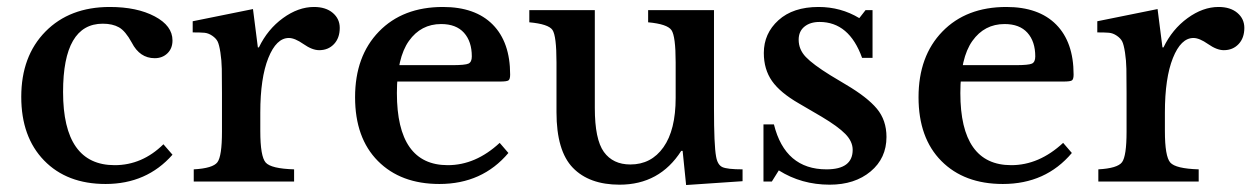

<svg xmlns="http://www.w3.org/2000/svg" viewBox="-20 -521 3594 551"><path d="M449 -107 475 -77Q401 7 283 7Q172 7 106.5 -60.5Q41 -128 41 -243Q41 -360 110.5 -430.5Q180 -501 295 -501Q373 -501 424 -474Q475 -447 475 -405Q475 -382 460.5 -368Q446 -354 424 -354Q381 -354 358 -399Q340 -432 321.5 -442.5Q303 -453 275 -453Q161 -453 161 -257Q161 -47 309 -47Q388 -47 449 -107Z M727 -198V-145Q727 -72 742.5 -54.5Q758 -37 824 -35V0H536V-35Q591 -38 604 -55.5Q617 -73 617 -143V-254Q617 -299 616.5 -323.5Q616 -348 612.5 -370.5Q609 -393 604.5 -402Q600 -411 589 -418.5Q578 -426 566.5 -427Q555 -428 533 -428V-460L706 -495L720 -385H723Q748 -437 792 -469Q836 -501 881 -501Q915 -501 935 -484Q955 -467 955 -441Q955 -412 938.5 -394.5Q922 -377 896 -377Q876 -377 851 -394.5Q826 -412 809 -412Q773 -412 750 -354.5Q727 -297 727 -198Z M1091 -334H1277Q1315 -334 1324.5 -338.5Q1334 -343 1334 -359Q1334 -402 1311.5 -427Q1289 -452 1246 -452Q1188 -452 1153.5 -403.5Q1119 -355 1119 -254Q1119 -47 1265 -47Q1345 -47 1414 -111L1439 -82Q1364 7 1241 7Q1130 7 1064.5 -59Q999 -125 999 -242Q999 -360 1067.5 -430.5Q1136 -501 1251 -501Q1344 -501 1394 -450.5Q1444 -400 1444 -307Q1444 -294 1439.5 -290.5Q1435 -287 1415 -287H1088Z M1919 -240V-342Q1919 -417 1907 -434.5Q1895 -452 1840 -457V-492H2029V-209Q2029 -104 2035 -72Q2039 -48 2053 -41.5Q2067 -35 2111 -35V-1L1949 10L1939 -88H1935Q1873 9 1758 9Q1671 9 1624 -39.5Q1577 -88 1577 -199V-342Q1577 -418 1565.5 -435Q1554 -452 1499 -457V-492H1687V-211Q1687 -121 1713 -85Q1739 -49 1789 -49Q1849 -49 1884 -98.5Q1919 -148 1919 -240Z M2215 -32 2195 0H2171V-164H2201Q2233 -35 2352 -35Q2427 -35 2427 -91Q2427 -115 2406 -136.5Q2385 -158 2338 -186L2273 -224Q2219 -255 2195.5 -288.5Q2172 -322 2172 -369Q2172 -425 2214 -463Q2256 -501 2329 -501Q2393 -501 2446 -469L2464 -492H2484V-355H2454Q2417 -458 2332 -458Q2305 -458 2288.5 -444.5Q2272 -431 2272 -407Q2272 -379 2292.5 -357.5Q2313 -336 2363 -305L2408 -278Q2469 -242 2496.5 -209Q2524 -176 2524 -128Q2524 -67 2478.5 -29Q2433 9 2361 9Q2280 9 2215 -32Z M2708 -334H2894Q2932 -334 2941.5 -338.5Q2951 -343 2951 -359Q2951 -402 2928.5 -427Q2906 -452 2863 -452Q2805 -452 2770.5 -403.5Q2736 -355 2736 -254Q2736 -47 2882 -47Q2962 -47 3031 -111L3056 -82Q2981 7 2858 7Q2747 7 2681.5 -59Q2616 -125 2616 -242Q2616 -360 2684.5 -430.5Q2753 -501 2868 -501Q2961 -501 3011 -450.5Q3061 -400 3061 -307Q3061 -294 3056.5 -290.5Q3052 -287 3032 -287H2705Z M3323 -198V-145Q3323 -72 3338.5 -54.5Q3354 -37 3420 -35V0H3132V-35Q3187 -38 3200 -55.5Q3213 -73 3213 -143V-254Q3213 -299 3212.5 -323.5Q3212 -348 3208.5 -370.5Q3205 -393 3200.5 -402Q3196 -411 3185 -418.5Q3174 -426 3162.5 -427Q3151 -428 3129 -428V-460L3302 -495L3316 -385H3319Q3344 -437 3388 -469Q3432 -501 3477 -501Q3511 -501 3531 -484Q3551 -467 3551 -441Q3551 -412 3534.5 -394.5Q3518 -377 3492 -377Q3472 -377 3447 -394.5Q3422 -412 3405 -412Q3369 -412 3346 -354.5Q3323 -297 3323 -198Z"/></svg>

Font: Kolar Light
Style: Regular
Weight: 300
Designer: Ramakrishna Saiteja (Kannada); Shiva Nallaperumal (Latin)
Foundry: Indian Type Foundry
Version: Version 1.001;PS 1.0;hotconv 1.0.88;makeotf.lib2.5.647800